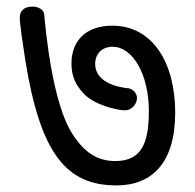

<svg xmlns="http://www.w3.org/2000/svg" viewBox="-20 -602 591 583"><path d="M334 -39C440 -39 512 -106 512 -260C512 -412 443 -524 321 -524C245 -524 197 -482 197 -409C197 -370 210 -344 233 -319C265 -283 337 -267 359 -267C382 -267 396 -288 396 -305C396 -318 383 -333 369 -334C312 -340 269 -364 269 -408C269 -439 290 -460 322 -460C383 -460 432 -376 432 -265C432 -166 409 -113 330 -113C279 -113 236 -136 197 -200C158 -263 129 -395 114 -559C113 -573 95 -582 80 -582C58 -582 40 -574 40 -547C40 -530 51 -456 57 -418C103 -134 182 -39 334 -39Z"/></svg>

Font: Noto Sans Mahajani
Style: Regular
Weight: 400
Designer: Monotype Design Team
Foundry: Monotype Imaging Inc.
Version: Version 2.003